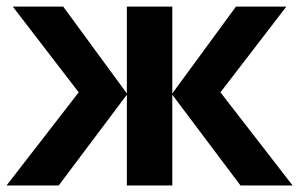

<svg xmlns="http://www.w3.org/2000/svg" viewBox="-20 -566 913 586"><path d="M172.9 -545.9H19L220.2 -284.2L0 0H159.2L367.2 -276.9V0H505.9V-276.9L713.9 0H873L652.8 -284.2L854 -545.9H700.2L505.9 -280.8V-545.9H367.2V-280.8Z"/></svg>

Font: Noto Reveo Sans
Style: Bold
Weight: 700
Designer: Monotype Design team
Foundry: Monotype Imaging Inc.
Version: Version 1.04